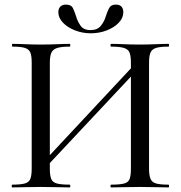

<svg xmlns="http://www.w3.org/2000/svg" viewBox="-20 -816 789 836"><path d="M165 -72 148 -88 587 -558 605 -541ZM33 0Q31 0 31 -6Q31 -12 33 -12Q69 -12 87.5 -17Q106 -22 112 -37Q118 -52 118 -81V-544Q118 -573 112 -587.5Q106 -602 88 -607.5Q70 -613 35 -613Q32 -613 32 -619Q32 -625 35 -625Q60 -625 91 -623.5Q122 -622 156 -622Q196 -622 227.5 -623.5Q259 -625 284 -625Q286 -625 286 -619Q286 -613 284 -613Q247 -613 228.5 -607Q210 -601 203.5 -586Q197 -571 197 -542V-81Q197 -52 203 -37Q209 -22 228 -17Q247 -12 284 -12Q286 -12 286 -6Q286 0 284 0Q258 0 227 -1Q196 -2 156 -2Q122 -2 90 -1Q58 0 33 0ZM464 0Q461 0 461 -6Q461 -12 464 -12Q502 -12 520.5 -17Q539 -22 544.5 -37Q550 -52 550 -81V-542Q550 -571 544.5 -586Q539 -601 520.5 -607Q502 -613 464 -613Q461 -613 461 -619Q461 -625 464 -625Q489 -625 520 -623.5Q551 -622 590 -622Q624 -622 656.5 -623.5Q689 -625 714 -625Q716 -625 716 -619Q716 -613 714 -613Q678 -613 660 -607.5Q642 -602 635.5 -587.5Q629 -573 629 -544V-81Q629 -52 635.5 -37Q642 -22 660 -17Q678 -12 714 -12Q716 -12 716 -6Q716 0 714 0Q689 0 656.5 -1Q624 -2 590 -2Q551 -2 520 -1Q489 0 464 0ZM374 -685Q404 -685 419 -703.5Q434 -722 441 -746Q447 -765 455 -780.5Q463 -796 484 -796Q501 -796 509 -787Q517 -778 517 -763Q517 -738 497 -717Q477 -696 444.5 -683.5Q412 -671 375 -671Q339 -671 306 -684Q273 -697 253.5 -718Q234 -739 234 -763Q234 -778 242.5 -787Q251 -796 267 -796Q290 -796 297.5 -780.5Q305 -765 311 -746Q317 -724 330.5 -704.5Q344 -685 374 -685Z"/></svg>

Font: Cormorant Medium
Style: Regular
Weight: 500
Designer: Christian Thalmann (Catharsis Fonts)
Foundry: Catharsis Fonts
Version: Version 4.000